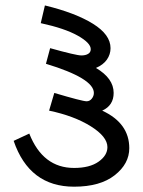

<svg xmlns="http://www.w3.org/2000/svg" viewBox="-20 -704 536 720"><path d="M363.3 -289.1Q464.8 -242.2 464.8 -148.4Q464.8 -89.8 410.2 -46.9Q355.5 -3.9 257.8 -3.9Q89.8 -3.9 31.2 -175.8L89.8 -203.1Q140.6 -74.2 257.8 -74.2Q316.4 -74.2 349.6 -97.7Q382.8 -121.1 382.8 -152.3Q382.8 -191.4 320.3 -230.5Q257.8 -269.5 164.1 -289.1L183.6 -355.5Q289.1 -324.2 304.7 -324.2Q316.4 -324.2 324.2 -334Q332 -343.8 332 -355.5Q332 -410.2 152.3 -464.8L168 -523.4Q265.6 -496.1 285.2 -496.1Q300.8 -496.1 310.5 -502Q320.3 -507.8 320.3 -519.5Q320.3 -543 271.5 -570.3Q222.7 -597.7 132.8 -617.2L148.4 -683.6Q261.7 -656.2 328.1 -615.2Q394.5 -574.2 394.5 -523.4Q394.5 -500 380.9 -480.5Q367.2 -460.9 339.8 -449.2Q406.2 -410.2 406.2 -355.5Q406.2 -308.6 363.3 -289.1Z"/></svg>

Font: 和音 by 宁静之雨，公众号njzyshare
Style: Regular
Weight: 400
Designer: Steve Matteson
Foundry: Ascender Corporation
Version: Version 6.00;June 8, 2018;FontCreator 11.0.0.2388 32-bit